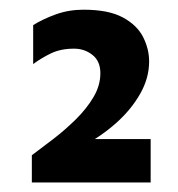

<svg xmlns="http://www.w3.org/2000/svg" viewBox="-20 -847 375 404"><path d="M47 -463V-520.4Q67.6 -535.6 92.4 -554.7Q117.2 -573.8 139.8 -596.1Q162.4 -618.4 176.8 -642.8Q191.2 -667.2 191.2 -693Q191.2 -718.2 174.6 -731.4Q158 -744.6 135.8 -744.6Q107.6 -744.6 87 -734.6Q66.4 -724.6 49.8 -712.2V-794.2Q70.4 -807 97.6 -816.8Q124.8 -826.6 155.8 -826.6Q208.2 -826.6 238.3 -810.4Q268.4 -794.2 281.1 -769.1Q293.8 -744 293.8 -717.6Q293.8 -682.6 274.7 -649.2Q255.6 -615.8 224 -587.8Q192.4 -559.8 155.2 -540.4L145.2 -554.4H297V-463Z"/></svg>

Font: Maven Pro VF Beta
Style: Regular
Weight: 400
Designer: Joe Prince
Foundry: Joe Prince
Version: Version 2.002